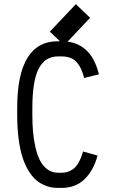

<svg xmlns="http://www.w3.org/2000/svg" viewBox="-20 -895 565 927"><path d="M289.6 -676.3 220.7 -742.2 346.2 -875 415 -809.1ZM277.3 12.2H259.8Q241.2 12.2 223.9 8.8Q206.5 5.4 186.3 -4.6Q166 -14.6 149.2 -30.5Q132.3 -46.4 116 -73.7Q99.6 -101.1 88.1 -137Q76.7 -172.9 69.8 -224.9Q63 -276.9 63 -339.8V-372.6Q63 -695.8 259.3 -695.8H277.3Q418.9 -695.8 457.5 -536.1L386.2 -518.6Q373.5 -570.3 348.6 -596.4Q323.7 -622.6 277.3 -622.6H259.3Q198.2 -622.6 167.2 -564Q136.2 -505.4 136.2 -372.6V-339.8Q136.2 -298.3 139.2 -262Q142.1 -225.6 150.4 -187.5Q158.7 -149.4 171.9 -122.6Q185.1 -95.7 207.5 -78.4Q230 -61 259.8 -61H277.3Q292 -61 304.2 -64.5Q316.4 -67.9 331.3 -77.6Q346.2 -87.4 358.9 -109.1Q371.6 -130.9 380.9 -163.6L451.2 -144Q431.2 -71.3 387.9 -29.5Q344.7 12.2 277.3 12.2Z"/></svg>

Font: Anka/Coder Condensed
Style: Regular
Weight: 400
Width: 4
Monospace: yes
Version: Version 1.100